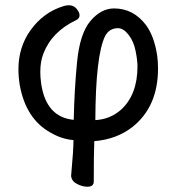

<svg xmlns="http://www.w3.org/2000/svg" viewBox="-20 -515 661 729"><path d="M342 -59Q398 -62 439 -98Q502 -155 502 -263Q502 -285 495 -321Q488 -357 468.5 -382.5Q449 -408 428 -408Q395 -408 379 -378Q343 -304 342 -59ZM312 194Q293 194 272.5 183.5Q252 173 250 153Q259 55 259 17Q213 13 171 -12Q78 -64 55 -192Q50 -223 50 -252Q50 -335 95 -399Q145 -469 222 -492Q232 -495 241 -495Q263 -495 275 -476Q282 -466 282 -457Q282 -445 270 -439Q177 -395 145 -312Q133 -282 133 -242Q133 -222 136 -200Q154 -70 260 -60Q262 -169 272.5 -278.5Q283 -388 323.5 -435.5Q364 -483 413 -483Q487 -483 535 -419Q566 -376 577 -303Q580 -279 580 -255Q580 -110 483 -33Q423 14 338 21Q336 69 336 174Q336 194 312 194Z"/></svg>

Font: LXGW WenKai Lite
Style: Bold
Weight: 700
Designer: LXGW / Fontworks Inc.
Foundry: LXGW / Fontworks Inc.
Version: Version 1.330;April 28, 2024